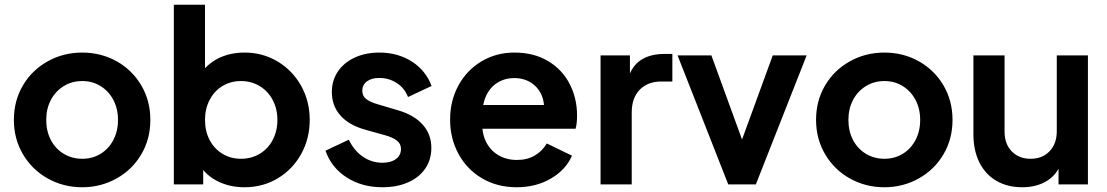

<svg xmlns="http://www.w3.org/2000/svg" viewBox="-20 -777 4665 809"><path d="M38.5 -272Q38.5 -352.4 76.6 -417.1Q114.8 -481.8 181 -518.6Q247.2 -555.5 326.5 -555.5Q405.8 -555.5 471.5 -518.8Q537.2 -482 575.4 -417.1Q613.5 -352.1 613.5 -272Q613.5 -191 575.1 -126.2Q536.8 -61.5 470.7 -24.8Q404.7 12 326.5 12Q247.4 12 181.4 -24.8Q115.5 -61.5 77 -126.5Q38.5 -191.5 38.5 -272ZM477.2 -271.6Q477.2 -318.5 457.8 -355.6Q438.2 -392.8 404 -414.1Q369.8 -435.5 326.5 -435.5Q283.2 -435.5 248.5 -414.1Q213.8 -392.8 194.2 -355.6Q174.8 -318.5 174.8 -271.9Q174.8 -224.5 194.2 -187.2Q213.8 -150 248.5 -129Q283.2 -108 326.5 -108Q369.8 -108 404 -129Q438.2 -150 457.8 -187.4Q477.2 -224.8 477.2 -271.6Z M822.8 -79 836.2 -105V0H712.5V-757H843.8V-435.5L823.5 -463.2Q851.8 -507 900.1 -531.2Q948.5 -555.5 1010.5 -555.5Q1087 -555.5 1149.8 -517.9Q1212.5 -480.2 1248.8 -415.5Q1285 -350.8 1285 -271.8Q1285 -192.8 1249 -128Q1213 -63.2 1150.4 -25.6Q1087.8 12 1009.8 12Q949.5 12 900.1 -11.8Q850.8 -35.5 822.8 -79ZM1148.8 -271.8Q1148.8 -318.5 1129.1 -355.6Q1109.5 -392.8 1074.4 -414.1Q1039.2 -435.5 995.2 -435.5Q952 -435.5 917.4 -414.5Q882.8 -393.5 863.2 -355.9Q843.8 -318.2 843.8 -271.8Q843.8 -224.5 863.2 -187.2Q882.8 -150 917.4 -129Q952 -108 995.2 -108Q1039.2 -108 1074.4 -129Q1109.5 -150 1129.1 -187.5Q1148.8 -225 1148.8 -271.8Z M1351.5 -142 1449.8 -188.5Q1471.2 -143 1508.6 -117.1Q1546 -91.2 1591.5 -91.2Q1627 -91.2 1648.2 -106.9Q1669.5 -122.5 1669.5 -149.2Q1669.5 -171 1652.8 -184.2Q1636 -197.5 1606.5 -206L1517.5 -231Q1449.2 -250.2 1413.8 -291.1Q1378.2 -332 1378.2 -389.2Q1378.2 -438.2 1403.8 -475.9Q1429.2 -513.5 1474.8 -534.5Q1520.2 -555.5 1578.5 -555.5Q1655.8 -555.5 1714.9 -518Q1774 -480.5 1798.5 -414.8L1699.2 -368.2Q1685.2 -405 1652.2 -426.8Q1619.2 -448.5 1577.8 -448.5Q1544.8 -448.5 1525.6 -433.9Q1506.5 -419.2 1506.5 -394.5Q1506.5 -372.8 1522.8 -359.9Q1539 -347 1570.5 -338L1658 -312Q1725.2 -292.2 1761.4 -251.5Q1797.5 -210.8 1797.5 -153.8Q1797.5 -104.5 1771.9 -66.9Q1746.2 -29.2 1699.4 -8.6Q1652.5 12 1591.5 12Q1504.8 12 1440.4 -29.6Q1376 -71.2 1351.5 -142Z M1876.5 -273Q1876.5 -352.8 1911.9 -417.4Q1947.2 -482 2009.2 -518.8Q2071.2 -555.5 2147.2 -555.5Q2228.8 -555.5 2288.5 -520.2Q2348.2 -485 2379.9 -424.1Q2411.5 -363.2 2411.5 -290Q2411.5 -256 2405.2 -234.5H1985.2V-334.5H2330.8L2268.5 -288Q2278 -332.8 2264.6 -369.4Q2251.2 -406 2220 -427Q2188.8 -448 2147.2 -448Q2105.5 -448 2073.4 -426.9Q2041.2 -405.8 2025.2 -366Q2009.2 -326.2 2012.8 -272Q2008.5 -222 2026 -183.8Q2043.5 -145.5 2078.2 -124.2Q2113 -103 2158.2 -103Q2201.2 -103 2233.1 -121.6Q2265 -140.2 2284 -172.5L2390 -121.2Q2364.8 -62 2301.8 -25Q2238.8 12 2156.8 12Q2075.2 12 2011.2 -25.6Q1947.2 -63.2 1911.9 -128.5Q1876.5 -193.8 1876.5 -273Z M2510.5 -543.5H2634.2V-423.2L2624.2 -440.8Q2641.8 -499.2 2681 -524.5Q2720.2 -549.8 2780.5 -549.8H2813V-433.5H2766Q2709.2 -433.5 2675.5 -398.9Q2641.8 -364.2 2641.8 -303V0H2510.5Z M2835 -543.5H2977.5L3133.2 -116.2H3080L3236 -543.5H3378.8L3164.8 0H3048.5Z M3418.5 -272Q3418.5 -352.4 3456.6 -417.1Q3494.8 -481.8 3561 -518.6Q3627.2 -555.5 3706.5 -555.5Q3785.8 -555.5 3851.5 -518.8Q3917.2 -482 3955.4 -417.1Q3993.5 -352.1 3993.5 -272Q3993.5 -191 3955.1 -126.2Q3916.8 -61.5 3850.7 -24.8Q3784.7 12 3706.5 12Q3627.4 12 3561.4 -24.8Q3495.5 -61.5 3457 -126.5Q3418.5 -191.5 3418.5 -272ZM3857.2 -271.6Q3857.2 -318.5 3837.8 -355.6Q3818.2 -392.8 3784 -414.1Q3749.8 -435.5 3706.5 -435.5Q3663.2 -435.5 3628.5 -414.1Q3593.8 -392.8 3574.2 -355.6Q3554.8 -318.5 3554.8 -271.9Q3554.8 -224.5 3574.2 -187.2Q3593.8 -150 3628.5 -129Q3663.2 -108 3706.5 -108Q3749.8 -108 3784 -129Q3818.2 -150 3837.8 -187.4Q3857.2 -224.8 3857.2 -271.6Z M4081.5 -210.8V-543.5H4212.8V-222Q4212.8 -170.5 4243 -139.2Q4273.2 -108 4322.5 -108Q4372 -108 4402.4 -139.8Q4432.8 -171.5 4432.8 -224.5V-543.5H4564V0H4440.2V-107L4450.5 -88Q4432 -39 4389.1 -13.5Q4346.2 12 4287 12Q4224.2 12 4177.5 -15.6Q4130.8 -43.2 4106.1 -93.9Q4081.5 -144.5 4081.5 -210.8Z"/></svg>

Font: Trafiko Sans Variable
Style: Regular
Weight: 400
Designer: Gumpita Rahayu / Trafiko
Foundry: Tokotype / Trafiko
Version: Version 0.001;FEAKit 1.0